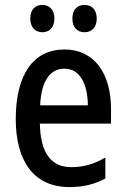

<svg xmlns="http://www.w3.org/2000/svg" viewBox="-20 -750 511 780"><path d="M103 -675C103 -638 124 -619 152 -619C180 -619 201 -638 201 -675C201 -711 180 -730 152 -730C124 -730 103 -712 103 -675ZM274 -675C274 -638 295 -619 323 -619C352 -619 373 -638 373 -675C373 -711 352 -730 323 -730C295 -730 274 -712 274 -675ZM242 -549C116 -549 44 -448 44 -266C44 -99 115 10 262 10C318 10 364 -1 408 -25V-110C361 -83 319 -71 269 -71C187 -71 144 -130 142 -248H431V-308C431 -450 364 -549 242 -549ZM242 -471C306 -471 336 -407 337 -322H143C148 -423 184 -471 242 -471Z"/></svg>

Font: Noto Sans Sinhala Condensed Medium
Style: Regular
Weight: 500
Width: 3
Designer: Jelle Bosma - Monotype Design Team
Foundry: Monotype Imaging Inc.
Version: Version 2.006